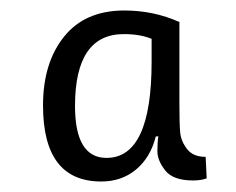

<svg xmlns="http://www.w3.org/2000/svg" viewBox="-20 -716 450 366"><path d="M269 -598V-642Q247 -651 216 -651Q123 -651 123 -514Q123 -415 183 -415Q269 -415 269 -598ZM173 -370Q62 -370 62 -515Q62 -596 102 -646Q142 -696 217 -696Q273 -696 322 -674V-516Q322 -480 323.5 -463.5Q325 -447 336.5 -432Q348 -417 372 -417L374 -376Q363 -372 348 -372Q310 -372 295 -391Q280 -410 280 -428Q280 -446 282 -456H277Q267 -416 239.5 -393Q212 -370 173 -370Z"/></svg>

Font: Ruluko
Style: Regular
Weight: 400
Designer: Ana Sanfelippo, Angelica Diaz, Meme Hernandez
Foundry: Ana Sanfelippo, Angelica Diaz y Meme Hernandez
Version: Version 1.001